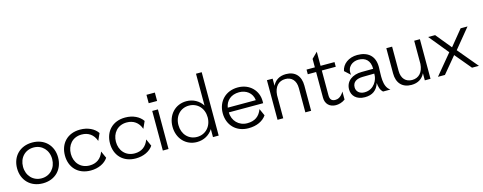

<svg xmlns="http://www.w3.org/2000/svg" viewBox="-30 -1565 5887 2341"><g transform="rotate(-15 2913.0 -394.0)"><path d="M302 8C459 8 561 -100 561 -250C561 -399 459 -507 302 -507C145 -507 43 -399 43 -250C43 -100 145 8 302 8ZM302 -55C195 -55 118 -137 118 -250C118 -363 195 -444 302 -444C409 -444 486 -363 486 -250C486 -137 409 -55 302 -55Z M722 -250C722 -357 791 -445 909 -445C992 -445 1056 -403 1086 -317L1126 -406C1085 -468 1004 -508 906 -508C745 -508 647 -400 647 -250C647 -100 745 8 906 8C1004 8 1085 -32 1126 -94L1086 -183C1056 -97 992 -55 909 -55C791 -55 722 -143 722 -250Z M1291 -250C1291 -357 1360 -445 1478 -445C1561 -445 1625 -403 1655 -317L1695 -406C1654 -468 1573 -508 1475 -508C1314 -508 1216 -400 1216 -250C1216 -100 1314 8 1475 8C1573 8 1654 -32 1695 -94L1655 -183C1625 -97 1561 -55 1478 -55C1360 -55 1291 -143 1291 -250Z M1816 0H1888V-500H1816ZM1799 -602H1905V-708H1799Z M2521 0V-800H2449V-398C2406 -465 2334 -507 2247 -507C2107 -507 2005 -399 2005 -250C2005 -100 2107 8 2247 8C2334 8 2406 -34 2449 -101V0ZM2080 -250C2080 -365 2157 -447 2264 -447C2371 -447 2449 -365 2449 -250C2449 -135 2371 -52 2264 -52C2157 -52 2080 -135 2080 -250Z M2639 -250C2639 -100 2741 8 2898 8C3001 8 3081 -30 3125 -94L3085 -183C3053 -97 2994 -55 2898 -55C2791 -55 2714 -137 2714 -240V-241H3147V-270C3147 -397 3049 -507 2897 -507C2741 -507 2639 -397 2639 -250ZM2716 -300C2729 -386 2794 -446 2897 -446C2983 -446 3060 -395 3070 -300Z M3483 -456C3560 -456 3615 -405 3615 -306V0H3688V-319C3688 -439 3622 -512 3506 -512C3422 -512 3366 -473 3336 -410V-500H3264V0H3336V-292C3343 -398 3399 -456 3483 -456Z M4117 -27V-128C4078 -63 4038 -52 4009 -52C3964 -52 3941 -75 3941 -127V-441H4117V-500H3941V-678L3869 -607V-500H3764V-441H3869V-117C3869 -37 3922 12 3999 12C4034 12 4078 2 4117 -27Z M4405 -453C4494 -453 4551 -404 4551 -299L4404 -298C4291 -297 4202 -238 4202 -131C4202 -53 4259 10 4366 10C4461 10 4521 -34 4548 -121C4552 -72 4564 -28 4596 0H4689C4599 -60 4624 -205 4624 -305C4624 -445 4537 -512 4406 -512C4297 -512 4215 -449 4200 -364L4272 -298C4253 -403 4333 -453 4405 -453ZM4274 -138C4274 -207 4326 -236 4404 -237L4549 -239L4548 -218C4548 -170 4505 -49 4376 -49C4314 -49 4274 -87 4274 -138Z M4976 -44C4899 -44 4844 -95 4844 -194V-500H4771V-181C4771 -61 4837 12 4953 12C5037 12 5093 -27 5123 -90V0H5195V-500H5123V-208C5116 -102 5060 -44 4976 -44Z M5387 -500H5299L5500 -254L5289 0H5377L5548 -205L5719 0H5806L5594 -254L5796 -500H5709L5548 -303Z"/></g></svg>

Font: Absans
Style: Regular
Weight: 400
Designer: Valerio Monopoli
Version: Version 1.200;Glyphs 3.2 (3217)